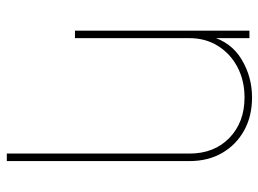

<svg xmlns="http://www.w3.org/2000/svg" viewBox="-120 -450 774 575"><g transform="rotate(90 267.5 -163.0)"><path d="M94.7 -342.8V0H72.3V-522.5H94.7V-405.3H88.9Q106.4 -467.8 158.4 -499Q210.4 -530.3 272.5 -530.3Q328.6 -530.3 371.3 -506.6Q414.1 -482.9 438.5 -440.9Q462.9 -398.9 462.9 -342.8V204.1H440.4V-342.8Q440.4 -417 393.6 -462.4Q346.7 -507.8 272.5 -507.8Q221.7 -507.8 181.4 -486.6Q141.1 -465.3 117.9 -428Q94.7 -390.6 94.7 -342.8Z"/></g></svg>

Font: Inter 28pt Thin
Style: Regular
Weight: 250
Designer: Rasmus Andersson
Foundry: rsms
Version: Version 4.001;git-66647c0bb